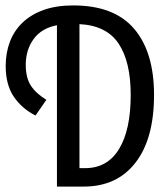

<svg xmlns="http://www.w3.org/2000/svg" viewBox="-20 -688 590 708"><path d="M289 0Q411 0 479.5 -88Q548 -176 548 -338Q548 -496 474.5 -582Q401 -668 250 -668Q188 -668 141.5 -651.5Q95 -635 63.5 -605Q32 -575 16.5 -534Q1 -493 1 -445Q1 -376 30.5 -332Q60 -288 111 -262L151 -320Q113 -343 94 -372Q75 -401 75 -449Q75 -504 104 -544Q133 -584 190 -595V0ZM273 -599Q373 -594 417.5 -527Q462 -460 462 -338Q462 -209 419 -138.5Q376 -68 294 -68H273Z"/></svg>

Font: Codetta
Style: Regular
Weight: 400
Italic angle: -11°
Designer: Ulrich Proeller
Foundry: PROSA GmbH
Version: Version 2.00;September 29, 2018;FontCreator 11.5.0.2427 64-b